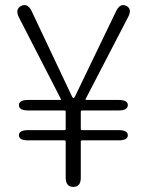

<svg xmlns="http://www.w3.org/2000/svg" viewBox="-20 -731 575 751"><path d="M267 0Q237 0 237 -36V-177Q237 -182 232 -182H90Q54 -182 54 -202Q54 -222 90 -222H232Q237 -222 237 -227V-294Q237 -299 232 -299H90Q54 -299 54 -320Q54 -340 90 -340H215Q220 -340 218 -344L54 -663Q38 -695 63 -708Q88 -720 104 -687L261 -355Q265 -347 267.5 -347Q270 -347 274 -355L434 -687Q450 -720 474 -708Q498 -696 481 -664L315 -344Q313 -340 318 -340H444Q480 -340 480 -320Q480 -299 444 -299H301Q296 -299 296 -294V-227Q296 -222 301 -222H444Q480 -222 480 -202Q480 -182 444 -182H301Q296 -182 296 -177V-36Q296 0 267 0Z"/></svg>

Font: Resource Han Rounded JP Light
Style: Regular
Weight: 300
Designer: Cyano Hao (round all glyphs); Ryoko NISHIZUKA 西塚涼子 (kana, bopomofo & ideographs); Paul D. Hunt (Latin, Greek & Cyrillic)
Foundry: Cyano Hao
Version: 0.990